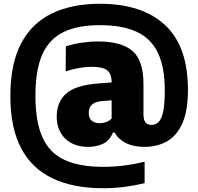

<svg xmlns="http://www.w3.org/2000/svg" viewBox="-20 -769 1052 1019"><path d="M528 230Q370.5 230 260.2 178.2Q150 126.5 92.5 18.2Q35 -90 35 -260Q35 -429.5 91.8 -537.8Q148.5 -646 255 -697.5Q361.5 -749 510.5 -749Q734.5 -749 856 -636Q977.5 -523 977.5 -292Q977.5 -181.5 948 -115Q918.5 -48.5 866.5 -19Q814.5 10.5 747 10.5Q633.5 10.5 588 -65.5H579Q563 -23 527 -6.2Q491 10.5 448.5 10.5Q371.5 10.5 326.2 -33.5Q281 -77.5 281 -150Q281 -229.5 333 -273.8Q385 -318 503 -326L572.5 -331.5Q572.5 -377 548.8 -395.8Q525 -414.5 467 -414.5Q435.5 -414.5 398.5 -408Q361.5 -401.5 328.5 -389.5L329.5 -523Q367.5 -535.5 413 -542.2Q458.5 -549 499 -549Q625 -549 683.2 -498.5Q741.5 -448 741.5 -322V-161Q741.5 -132 752.8 -119Q764 -106 784 -106Q805 -106 820.8 -120.5Q836.5 -135 845.5 -174.2Q854.5 -213.5 854.5 -288Q854.5 -414 817.2 -490.2Q780 -566.5 703.8 -601Q627.5 -635.5 510.5 -635.5Q393.5 -635.5 317.8 -599.2Q242 -563 205 -480.8Q168 -398.5 168 -260.5Q168 -122 205.8 -39.2Q243.5 43.5 323 80Q402.5 116.5 528 116.5Q638 116.5 747.5 89V203Q694.5 216 639.8 223Q585 230 528 230ZM451 -170Q451 -141.5 467 -128.2Q483 -115 509 -115Q523.5 -115 541.2 -120.5Q559 -126 572.5 -140V-236.5L521.5 -232.5Q451 -227 451 -170Z"/></svg>

Font: Encode Sans Semi Condensed ExtraBold
Style: Regular
Weight: 800
Width: 4
Designer: Multiple Designers
Foundry: Impallari Type
Version: Version 3.000; ttfautohint (v1.8.3) -l 8 -r 50 -G 200 -x 14 